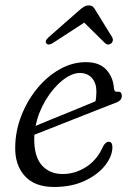

<svg xmlns="http://www.w3.org/2000/svg" viewBox="-20 -698 500 726"><path d="M405 -141.5Q405 -108 378 -73.2Q351 -38.5 301.5 -14.8Q252 9 184 9Q111.5 9 73.8 -32.5Q36 -74 37.5 -143Q38.5 -204 61 -261.2Q83.5 -318.5 121 -364Q158.5 -409.5 206 -436.2Q253.5 -463 305 -463Q356 -463 382.2 -434.2Q408.5 -405.5 411 -362.5Q412.5 -349.5 424 -351Q440.5 -353.5 440.5 -335Q440.5 -317 416.5 -309Q383.5 -296 341 -279.5Q298.5 -263 254.5 -245.5Q210.5 -228 172.2 -213Q134 -198 110 -188.5Q109.5 -182.5 109.5 -176Q108.5 -106.5 138 -73.2Q167.5 -40 217 -40Q264.5 -40 306.2 -67Q348 -94 370 -145Q380 -162 391 -162Q405 -162 405 -141.5ZM282 -422Q251 -422 216 -394Q181 -366 153.2 -320.2Q125.5 -274.5 114.5 -222Q142 -233.5 182 -249.8Q222 -266 264.2 -283.2Q306.5 -300.5 341 -315Q344.5 -330 344.5 -352Q344.5 -384 327.5 -403Q310.5 -422 282 -422ZM181 -536Q164 -525 156 -533Q147.5 -541.5 163 -556.5L278.5 -658Q289 -667.5 297.5 -672.5Q306 -677.5 316 -677.5Q325.5 -677.5 331.2 -672.5Q337 -667.5 342 -658L404.5 -556.5Q408 -549 406.2 -542.8Q404.5 -536.5 399.5 -533Q387 -525 376 -536L298.5 -612.5Z"/></svg>

Font: Fraunces 9pt S100 Light
Style: Italic
Weight: 300
Italic angle: -16°
Version: Version 1.000; ttfautohint (v1.8.3)